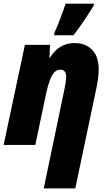

<svg xmlns="http://www.w3.org/2000/svg" viewBox="-21 -801 598 1061"><path d="M220.7 240.2 334.5 -305.2Q338.4 -322.3 341.6 -342.3Q344.7 -362.3 344.7 -377.4Q344.7 -396.5 336.4 -406.2Q328.1 -416 313.5 -416Q293 -416 278.6 -400.6Q264.2 -385.3 253.4 -354.7Q242.7 -324.2 232.4 -277.8L174.3 0H-1L116.7 -553.2H255.9L252 -482.4H255.4Q272.5 -509.8 293 -527.6Q313.5 -545.4 337.6 -554.2Q361.8 -563 391.1 -563Q432.1 -563 461.7 -546.4Q491.2 -529.8 507.8 -498Q524.4 -466.3 524.4 -419.4Q524.4 -398.4 521.7 -374.3Q519 -350.1 513.7 -323.7L395 240.2ZM277.8 -606 279.3 -619.1Q286.1 -632.8 294.7 -654.1Q303.2 -675.3 312.5 -699.2Q321.8 -723.1 329.3 -744.6Q336.9 -766.1 341.3 -780.8H497.6L496.6 -769.5Q484.9 -751 471.7 -730.2Q458.5 -709.5 444.3 -688.5Q430.2 -667.5 415.3 -646.5Q400.4 -625.5 384.8 -606Z"/></svg>

Font: Open Sans SemiCondensed ExtraBold
Style: Italic
Weight: 800
Width: 4
Italic angle: -12°
Designer: Monotype Design Team
Foundry: Monotype Imaging Inc.
Version: Version 3.003